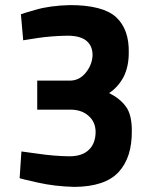

<svg xmlns="http://www.w3.org/2000/svg" viewBox="-20 -723 600 753"><path d="M71 -565Q75 -566 128 -574Q182 -582 244 -583Q295 -583 319 -563Q343 -543 343 -507Q342 -471 318 -440Q294 -409 259 -407H126V-293H259Q302 -292 328 -268Q354 -245 355 -207Q355 -161 329 -136Q303 -110 252 -110Q190 -111 130 -120Q69 -128 64 -129L57 -24Q61 -22 128 -7Q194 8 272 10Q392 9 445 -48Q498 -105 497 -210Q497 -275 473 -306Q450 -337 408 -358Q444 -382 465 -422Q485 -462 485 -516Q487 -608 435 -656Q383 -703 254 -703Q176 -701 121 -685Q65 -669 62 -667Z"/></svg>

Font: RazerF5
Style: Bold
Weight: 700
Foundry: Razer Inc.
Version: Version 1.000;PS 001.001;hotconv 1.0.56